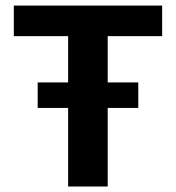

<svg xmlns="http://www.w3.org/2000/svg" viewBox="-20 -679 640 699"><path d="M372.1 -547.4V-378.9H483.4V-286.1H372.1V0H228V-286.1H117.2V-378.9H228V-547.4H30.3V-658.7H570.3V-547.4Z"/></svg>

Font: Liberation Mono
Style: Bold
Weight: 700
Monospace: yes
Designer: Steve Matteson
Foundry: Ascender Corporation
Version: Version 2.1.5